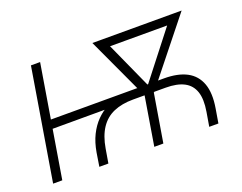

<svg xmlns="http://www.w3.org/2000/svg" viewBox="-89 -692 1077 856"><g transform="rotate(-20 449.5 -264.5)"><path d="M251.5 0 261.7 -64Q269.5 -109.9 286.6 -144.3Q303.7 -178.7 327.6 -203.1Q351.6 -227.5 380.4 -242.7Q409.2 -257.8 440.4 -264.6Q471.7 -271.5 502.4 -271.5L657.2 -272Q723.1 -272 764.9 -249.8Q806.6 -227.5 823 -182.1Q839.4 -136.7 827.6 -66.9L816.4 0H772.9L784.2 -66.9Q793.9 -124.5 781.7 -160.4Q769.5 -196.3 736.6 -213.4Q703.6 -230.5 649.9 -230.5H495.1Q441.9 -230.5 402.8 -213.6Q363.8 -196.8 339.6 -160.4Q315.4 -124 305.7 -66.9L294.4 0ZM32.2 0 119.6 -529.3H163.1L75.7 0ZM93.3 -230.5 100.1 -272H528.8L522 -231ZM512.2 0 556.2 -267.6H599.6L555.2 0ZM550.3 -229 411.1 -529.3H461.9L590.8 -244.1L576.7 -229ZM569.3 -229 561 -245.1 782.7 -529.3H834.5L594.7 -229ZM442.9 -488.8 449.7 -529.3H799.3L793 -488.8Z"/></g></svg>

Font: Inter 24pt ExtraLight
Style: Italic
Weight: 250
Italic angle: -9.3988°
Version: Version 4.001;git-66647c0bb